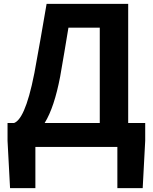

<svg xmlns="http://www.w3.org/2000/svg" viewBox="-20 -760 790 993"><path d="M496 -617V-124H211C245 -179 271 -259 291 -363C309 -463 317 -517 334 -617ZM643 -124V-740H221C196 -595 183 -518 158 -383C122 -199 85 -136 53 -124H19V-32L32 213H163V0H587V213H718L731 -32V-124Z"/></svg>

Font: Source Han Sans Old Style Bold
Style: Regular
Weight: 700
Designer: Ryoko NISHIZUKA (kana & ideographs); Paul D. Hunt (Latin, Greek & Cyrillic); Wenlong ZHANG (bopomofo); Sandoll Communica
Foundry: Adobe Systems Incorporated
Version: Version 1.004;PS 1.004;hotconv 1.0.81;makeotf.lib2.5.63406